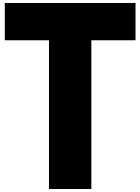

<svg xmlns="http://www.w3.org/2000/svg" viewBox="-20 -1258 934 1278"><path d="M12 -990H306V0H588V-990H882V-1238H12Z"/></svg>

Font: Poland Can Into
Style: BigWritings
Weight: 700
Foundry: Cannot Into Space Fonts
Version: Version 0.92